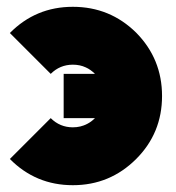

<svg xmlns="http://www.w3.org/2000/svg" viewBox="-20 -532 516 564"><path d="M194 -512Q303 -512 380 -436Q456 -359 456 -250Q456 -141 380 -65Q303 12 194 12Q85 12 9 -65L129 -185Q156 -158 194 -158Q217 -158 236 -168Q248 -174 259 -185H167V-315H259Q253 -321 246 -326Q239 -331 232 -334Q215 -342 194 -342Q156 -342 129 -315L9 -435Q85 -512 194 -512Z"/></svg>

Font: Unageo
Style: Black
Weight: 900
Designer: Richard Sepsi
Foundry: Richard Sepsi
Version: Version 2.000